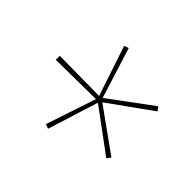

<svg xmlns="http://www.w3.org/2000/svg" viewBox="-92 -920 683 683"><g transform="rotate(-45 250.0 -578.0)"><path d="M134 -385 119 -396 238 -557 47 -617 53 -634 242 -571 240 -771H260L258 -571L447 -634L453 -617L262 -557L381 -396L366 -385L250 -547Z"/></g></svg>

Font: Iosevka Slab Thin
Style: Regular
Weight: 100
Monospace: yes
Designer: Belleve Invis
Foundry: Belleve Invis
Version: Version 11.1.0; ttfautohint (v1.8.3)